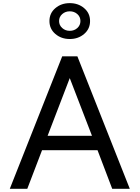

<svg xmlns="http://www.w3.org/2000/svg" viewBox="-20 -1176 870 1196"><path d="M41 0H150L242 -240.5H587.5L679 0H788.5L462 -825H367.5ZM276.5 -330 414.5 -689.5 553 -330ZM414.5 -933Q467.5 -933 504.2 -964.5Q541 -996 541 -1045Q541 -1094 504.2 -1125.2Q467.5 -1156.5 414.5 -1156.5Q361.5 -1156.5 324.8 -1125.2Q288 -1094 288 -1045Q288 -996 324.8 -964.5Q361.5 -933 414.5 -933ZM414.5 -984Q387 -984 367.5 -1001.5Q348 -1019 348 -1045Q348 -1071 367.5 -1088.2Q387 -1105.5 414.5 -1105.5Q442.5 -1105.5 461.8 -1088.2Q481 -1071 481 -1045Q481 -1019 461.8 -1001.5Q442.5 -984 414.5 -984Z"/></svg>

Font: Spartan Medium
Style: Regular
Weight: 500
Designer: Matt Bailey, Mirko Velimirovic
Foundry: Matt Bailey
Version: Version 1.003; ttfautohint (v1.8.3)